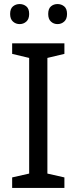

<svg xmlns="http://www.w3.org/2000/svg" viewBox="-20 -979 379 948"><path d="M298 -51H40V-103L124 -122V-693L40 -713V-765H298V-713L214 -693V-122L298 -103ZM30 -910Q30 -936 44 -947.5Q58 -959 77 -959Q96 -959 110 -947.5Q124 -936 124 -910Q124 -885 110 -872.5Q96 -860 77 -860Q58 -860 44 -872.5Q30 -885 30 -910ZM218 -910Q218 -936 231.5 -947.5Q245 -959 264 -959Q283 -959 297 -947.5Q311 -936 311 -910Q311 -885 297 -872.5Q283 -860 264 -860Q245 -860 231.5 -872.5Q218 -885 218 -910Z"/></svg>

Font: Noto Sans Tamil UI
Style: Regular
Weight: 400
Designer: Jelle Bosma - Monotype Design Team
Foundry: Monotype Imaging Inc.
Version: Version 2.004